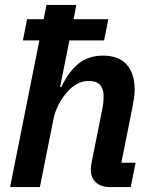

<svg xmlns="http://www.w3.org/2000/svg" viewBox="-20 -760 620 780"><path d="M140 -596H73L90 -682H157L169 -740H290L279 -682H420L403 -596H262L224 -406H229Q258 -468 298.5 -501Q339 -534 399 -534Q462 -534 494.5 -498Q527 -462 527 -396Q527 -379 524.5 -361.5Q522 -344 518 -324L473 -99H531L511 0H427Q391 0 370 -18.5Q349 -37 349 -71Q349 -85 352 -99L395 -314Q401 -342 401 -369Q401 -398 387 -414.5Q373 -431 340 -431Q314 -431 292 -418.5Q270 -406 252 -385Q232 -362 217.5 -334Q203 -306 197 -275L142 0H21Z"/></svg>

Font: IBM Plex Sans SmBld
Style: Italic
Weight: 600
Italic angle: -11°
Designer: Mike Abbink, Paul van der Laan, Pieter van Rosmalen
Foundry: Bold Monday
Version: Version 3.005